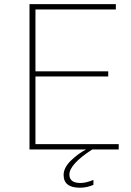

<svg xmlns="http://www.w3.org/2000/svg" viewBox="-20 -710 624 912"><path d="M120.1 0V-690.4H530.3V-665H148.4V-371.1H494.1V-346.7H148.4V-25.4H543.9V0ZM282.2 121.1Q282.2 86.9 315.9 53.7Q349.6 20.5 388.7 0H418Q309.6 70.3 309.6 119.1Q309.6 159.2 362.3 159.2Q388.7 159.2 423.8 144.5V168Q393.6 181.6 359.4 181.6Q282.2 181.6 282.2 121.1Z"/></svg>

Font: Gothic A1 Thin
Style: Regular
Weight: 250
Designer: HanYang I&C Co.,Ltd.
Foundry: HanYang I&C Co.,Ltd.
Version: Version 2.50